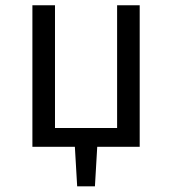

<svg xmlns="http://www.w3.org/2000/svg" viewBox="-20 -546 640 714"><path d="M256 -41.5H344L333 147H267ZM415.5 -526.5H499.5V0H100.5V-526.5H184.5V-70H415.5Z"/></svg>

Font: Fast_Mono
Style: Regular
Weight: 400
Monospace: yes
Designer: Carrois Corporate, Edenspiekermann AG, Nikita Prokopov
Foundry: Carrois Corporate, Edenspiekermann AG, Nikita Prokopov
Version: Version 5.002